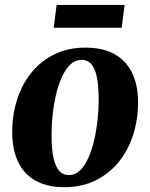

<svg xmlns="http://www.w3.org/2000/svg" viewBox="-20 -745 608 778"><path d="M326 -552Q396.5 -552 443.5 -526Q490.5 -500 514.8 -450.8Q539 -401.5 539.5 -331.5Q539.5 -261.5 519.8 -199.2Q500 -137 461.5 -89.2Q423 -41.5 367.2 -14Q311.5 13.5 240 13.5Q171.5 13.5 124.5 -12.8Q77.5 -39 53.8 -88.2Q30 -137.5 29.5 -206.5Q29 -277.5 48.8 -340Q68.5 -402.5 107 -450.2Q145.5 -498 200.8 -525Q256 -552 326 -552ZM311 -502.5Q284.5 -502.5 264.2 -482.8Q244 -463 229.5 -430.2Q215 -397.5 206 -357.2Q197 -317 192.8 -275Q188.5 -233 189 -195.5Q189 -139.5 197 -104.2Q205 -69 220.5 -52.2Q236 -35.5 258.5 -35.5Q285 -35.5 305 -55.2Q325 -75 339.2 -107.8Q353.5 -140.5 362.5 -181Q371.5 -221.5 375.8 -263.8Q380 -306 380 -344Q379.5 -401 371.8 -435.8Q364 -470.5 349 -486.5Q334 -502.5 311 -502.5ZM209.5 -725H485L473 -632.5H197.5Z"/></svg>

Font: Merriweather 60pt ExtraBold
Style: Italic
Weight: 800
Italic angle: -7.8°
Version: Version 2.101